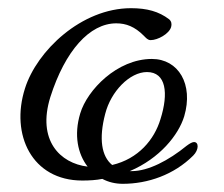

<svg xmlns="http://www.w3.org/2000/svg" viewBox="-20 -434 547 469"><path d="M436 -78C392 -42 342 -16 302 -16H297C370 -47 416 -104 430 -150C453 -228 416 -290 351 -290C266 -290 193 -214 176 -157C160 -104 170 -58 194 -27C127 -35 70 -91 103 -197C139 -310 199 -377 264 -377C288 -377 309 -369 331 -347C337 -341 341 -336 348 -336C365 -336 393 -351 398 -368C400 -375 399 -382 393 -387C368 -406 339 -414 300 -414C179 -414 70 -310 41 -218C5 -105 58 7 181 7C198 7 215 6 230 3C245 11 262 15 280 15C341 15 405 -7 452 -54C466 -68 466 -87 454 -87C450 -87 444 -84 436 -78ZM237 -156C251 -211 297 -258 339 -258C386 -258 392 -206 372 -143C357 -93 318 -46 254 -31C228 -52 221 -95 237 -156Z"/></svg>

Font: EB Garamond
Style: Italic
Weight: 400
Italic angle: -17.2°
Designer: Georg Duffner and Octavio Pardo
Foundry: Georg Duffner
Version: Version 1.000;PS 001.000;hotconv 1.0.88;makeotf.lib2.5.64775